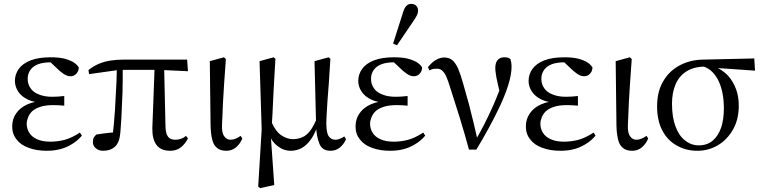

<svg xmlns="http://www.w3.org/2000/svg" viewBox="-20 -767 3938 992"><path d="M222 12Q258 12 290 4Q322 -4 351 -22Q380 -39 403 -66L393 -82Q348 -53 312 -44Q276 -35 240 -35Q200 -35 173 -47Q145 -59 132 -80Q118 -101 118 -128Q118 -143 125 -160Q131 -177 146 -192Q161 -206 188 -215Q215 -224 256 -224Q274 -224 286 -223Q298 -222 312 -221V-271Q295 -269 280 -268Q265 -267 250 -267Q209 -267 181 -279Q152 -290 138 -311Q123 -331 123 -360Q123 -387 138 -407Q152 -426 179 -436Q205 -445 243 -445Q257 -445 271 -445Q284 -444 300 -440L280 -457L234 -452L288 -401Q300 -391 309 -385Q318 -379 327 -376Q335 -373 344 -373Q363 -373 375 -387Q387 -400 387 -419Q377 -435 357 -447Q337 -458 309 -465Q280 -471 242 -471Q179 -471 138 -455Q97 -439 77 -411Q57 -383 57 -349Q57 -320 74 -294Q91 -268 125 -252Q159 -236 209 -236L210 -245Q160 -245 122 -228Q84 -211 64 -182Q43 -153 43 -113Q43 -74 66 -46Q88 -17 129 -3Q169 12 222 12Z M513 12Q551 12 575 -10Q598 -32 602 -84Q605 -119 607 -154Q608 -188 610 -223Q612 -257 613 -291Q613 -325 614 -358Q614 -390 614 -423H584Q583 -385 582 -348Q580 -311 578 -273Q576 -235 574 -198Q571 -160 568 -123Q564 -85 560 -47L579 -84Q562 -82 545 -81Q528 -79 512 -77Q495 -75 478 -72Q470 -65 465 -57Q460 -49 460 -33Q460 -13 475 -1Q490 12 513 12ZM440 -384 597 -406H804L951 -399L947 -459H619Q582 -459 550 -454Q518 -449 490 -437Q462 -425 437 -405ZM860 12Q893 12 916 -7Q938 -25 951 -52L941 -65Q930 -55 916 -50Q901 -45 886 -45Q859 -45 848 -61Q836 -77 835 -113L828 -423L779 -426Q777 -386 776 -345Q774 -303 773 -263Q771 -222 770 -183Q768 -143 767 -106Q766 -49 788 -19Q810 12 860 12Z M1150 12Q1179 12 1201 -7Q1222 -26 1232 -52L1223 -65Q1211 -56 1198 -51Q1185 -45 1171 -45Q1152 -45 1140 -61Q1127 -76 1127 -110Q1127 -131 1129 -162Q1130 -193 1132 -236Q1134 -278 1138 -335Q1142 -391 1147 -462L1137 -471L1064 -451L1068 -117Q1069 -77 1076 -48Q1082 -19 1100 -4Q1117 12 1150 12Z M1314 197 1324 205 1397 189 1378 -81 1383 -98Q1385 -140 1388 -182Q1390 -224 1392 -268Q1394 -312 1397 -361Q1400 -409 1403 -463L1394 -471L1321 -451L1332 -98ZM1688 12Q1716 12 1736 -5Q1756 -21 1768 -48L1759 -62Q1747 -54 1736 -50Q1724 -45 1713 -45Q1692 -45 1680 -61Q1667 -76 1666 -125Q1666 -150 1668 -180Q1669 -209 1672 -247Q1675 -285 1679 -338Q1683 -391 1687 -463L1678 -471L1605 -451L1613 -126V-118Q1615 -61 1630 -25Q1644 12 1688 12ZM1482 12Q1515 12 1542 -4Q1569 -20 1592 -55Q1614 -90 1630 -145H1638L1620 -163Q1602 -117 1583 -92Q1564 -67 1542 -58Q1519 -48 1493 -48Q1465 -48 1435 -67Q1405 -86 1382 -138L1368 -102L1364 -89Q1380 -39 1412 -14Q1444 12 1482 12Z M1996 12Q2032 12 2064 4Q2096 -4 2125 -22Q2154 -39 2177 -66L2167 -82Q2122 -53 2086 -44Q2050 -35 2014 -35Q1974 -35 1947 -47Q1919 -59 1906 -80Q1892 -101 1892 -128Q1892 -143 1899 -160Q1905 -177 1920 -192Q1935 -206 1962 -215Q1989 -224 2030 -224Q2048 -224 2060 -223Q2072 -222 2086 -221V-271Q2069 -269 2054 -268Q2039 -267 2024 -267Q1983 -267 1955 -279Q1926 -290 1912 -311Q1897 -331 1897 -360Q1897 -387 1912 -407Q1926 -426 1953 -436Q1979 -445 2017 -445Q2031 -445 2045 -445Q2058 -444 2074 -440L2054 -457L2008 -452L2062 -401Q2074 -391 2083 -385Q2092 -379 2101 -376Q2109 -373 2118 -373Q2137 -373 2149 -387Q2161 -400 2161 -419Q2151 -435 2131 -447Q2111 -458 2083 -465Q2054 -471 2016 -471Q1953 -471 1912 -455Q1871 -439 1851 -411Q1831 -383 1831 -349Q1831 -320 1848 -294Q1865 -268 1899 -252Q1933 -236 1983 -236L1984 -245Q1934 -245 1896 -228Q1858 -211 1838 -182Q1817 -153 1817 -113Q1817 -74 1840 -46Q1862 -17 1903 -3Q1943 12 1996 12ZM2011 -542 2031 -533 2120 -664Q2131 -681 2136 -692Q2140 -702 2140 -713Q2140 -728 2130 -738Q2120 -747 2104 -747Q2091 -747 2081 -738Q2071 -729 2064 -708Z M2403 6H2441Q2473 -46 2505 -105Q2537 -163 2564 -221Q2591 -279 2607 -331Q2623 -383 2623 -422Q2623 -436 2621 -446Q2619 -455 2617 -462Q2612 -466 2605 -469Q2597 -471 2585 -471Q2564 -471 2552 -458Q2539 -444 2539 -415Q2539 -402 2542 -385Q2544 -367 2550 -342Q2556 -316 2565 -276L2573 -335Q2560 -298 2546 -264Q2532 -229 2516 -195Q2500 -160 2481 -123Q2462 -86 2438 -44L2431 -32H2450Q2440 -79 2428 -128Q2416 -176 2403 -228Q2389 -279 2373 -335Q2359 -385 2346 -415Q2332 -444 2316 -457Q2299 -470 2275 -470Q2260 -470 2245 -464Q2229 -457 2216 -446Q2202 -434 2191 -420L2199 -403Q2209 -409 2219 -411Q2229 -412 2239 -412Q2254 -412 2265 -402Q2276 -392 2285 -373Q2294 -353 2303 -324Q2330 -241 2355 -160Q2380 -79 2403 6Z M2876 12Q2912 12 2944 4Q2976 -4 3005 -22Q3034 -39 3057 -66L3047 -82Q3002 -53 2966 -44Q2930 -35 2894 -35Q2854 -35 2827 -47Q2799 -59 2786 -80Q2772 -101 2772 -128Q2772 -143 2779 -160Q2785 -177 2800 -192Q2815 -206 2842 -215Q2869 -224 2910 -224Q2928 -224 2940 -223Q2952 -222 2966 -221V-271Q2949 -269 2934 -268Q2919 -267 2904 -267Q2863 -267 2835 -279Q2806 -290 2792 -311Q2777 -331 2777 -360Q2777 -387 2792 -407Q2806 -426 2833 -436Q2859 -445 2897 -445Q2911 -445 2925 -445Q2938 -444 2954 -440L2934 -457L2888 -452L2942 -401Q2954 -391 2963 -385Q2972 -379 2981 -376Q2989 -373 2998 -373Q3017 -373 3029 -387Q3041 -400 3041 -419Q3031 -435 3011 -447Q2991 -458 2963 -465Q2934 -471 2896 -471Q2833 -471 2792 -455Q2751 -439 2731 -411Q2711 -383 2711 -349Q2711 -320 2728 -294Q2745 -268 2779 -252Q2813 -236 2863 -236L2864 -245Q2814 -245 2776 -228Q2738 -211 2718 -182Q2697 -153 2697 -113Q2697 -74 2720 -46Q2742 -17 2783 -3Q2823 12 2876 12Z M3247 12Q3276 12 3298 -7Q3319 -26 3329 -52L3320 -65Q3308 -56 3295 -51Q3282 -45 3268 -45Q3249 -45 3237 -61Q3224 -76 3224 -110Q3224 -131 3226 -162Q3227 -193 3229 -236Q3231 -278 3235 -335Q3239 -391 3244 -462L3234 -471L3161 -451L3165 -117Q3166 -77 3173 -48Q3179 -19 3197 -4Q3214 12 3247 12Z M3583 12Q3641 12 3690 -17Q3738 -46 3768 -99Q3797 -151 3797 -221Q3797 -268 3783 -306Q3769 -344 3745 -372Q3721 -399 3688 -416Q3655 -433 3618 -437L3601 -427Q3630 -421 3652 -403Q3674 -384 3689 -356Q3704 -327 3712 -290Q3720 -252 3720 -206Q3720 -151 3706 -108Q3691 -65 3663 -41Q3634 -16 3590 -16Q3551 -16 3520 -41Q3488 -65 3470 -114Q3452 -162 3452 -232Q3452 -287 3470 -330Q3487 -372 3525 -397Q3562 -422 3623 -423L3649 -418L3881 -402L3877 -465L3612 -459Q3547 -458 3493 -430Q3438 -401 3407 -348Q3375 -295 3375 -217Q3375 -144 3402 -93Q3429 -41 3477 -15Q3524 12 3583 12Z"/></svg>

Font: Source Serif 4 48pt
Style: Regular
Weight: 400
Designer: Frank Grie√ühammer
Foundry: Adobe Systems Incorporated
Version: Version 4.004;hotconv 1.0.116;makeotfexe 2.5.65601